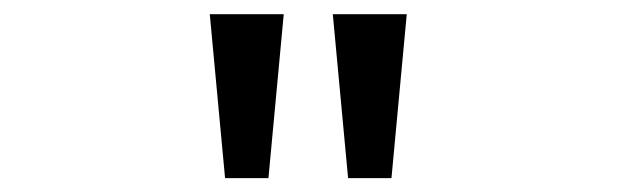

<svg xmlns="http://www.w3.org/2000/svg" viewBox="-20 -777 890 270"><path d="M275 -757H379L357.5 -526.5H296.5ZM448 -757H552L530.5 -526.5H469.5Z"/></svg>

Font: League Mono Wide
Style: Regular
Weight: 400
Width: 8
Designer: Tyler Finck
Foundry: The League of Moveable Type / Tyler Finck
Version: Version 2.210